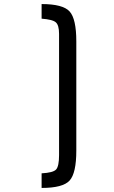

<svg xmlns="http://www.w3.org/2000/svg" viewBox="-20 -807 560 946"><path d="M356 -603V-65Q356 46 323 82.5Q290 119 185 119V47Q242 44 256.5 28Q271 12 271 -43V-640Q271 -683 255 -697Q239 -711 185 -715V-787Q290 -787 323 -750.5Q356 -714 356 -603Z"/></svg>

Font: RopaSansRegular
Style: Regular
Weight: 400
Designer: Botio Nikoltchev
Foundry: Botjo Nikoltchev
Version: Version 1.002